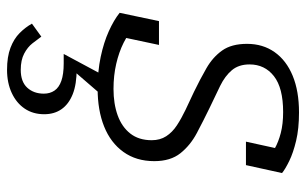

<svg xmlns="http://www.w3.org/2000/svg" viewBox="-178 -408 849 532"><g transform="rotate(90 246.0 -142.5)"><path d="M226 11Q178 11 138 2.5Q98 -6 67 -20Q36 -34 16 -50L39 -159H105L78 -32Q66 -40 60 -50Q54 -60 54 -71Q54 -82 57 -91Q73 -74 99 -61Q125 -48 157.5 -40.5Q190 -33 227 -33Q268 -33 300 -44.5Q332 -56 350.5 -79.5Q369 -103 369 -139Q369 -162 358 -179Q347 -196 328 -208.5Q309 -221 285 -232.5Q261 -244 235 -256Q200 -273 169.5 -290.5Q139 -308 120.5 -334Q102 -360 102 -403Q102 -447 125 -479.5Q148 -512 190.5 -529.5Q233 -547 292 -547Q337 -547 370.5 -539Q404 -531 426.5 -520Q449 -509 460 -500L438 -400H373L394 -496Q401 -494 407 -488Q413 -482 417.5 -473.5Q422 -465 422 -455Q411 -469 392.5 -479.5Q374 -490 349 -496.5Q324 -503 291 -503Q224 -503 191.5 -477.5Q159 -452 159 -410Q159 -380 175 -361Q191 -342 218.5 -328.5Q246 -315 280 -299Q315 -282 349 -264Q383 -246 405 -218.5Q427 -191 427 -146Q427 -96 401.5 -60.5Q376 -25 331 -7Q286 11 226 11ZM174 262Q138 262 113 252.5Q88 243 72 227Q56 211 46 193L82 167Q90 178 100.5 191.5Q111 205 129 214.5Q147 224 174 224Q207 224 223.5 206Q240 188 240 160Q240 143 231.5 130.5Q223 118 204.5 111.5Q186 105 156 105H130L189 -5H248L172 83L171 69Q214 69 241.5 80Q269 91 283 111Q297 131 297 159Q297 190 281.5 213Q266 236 238 249Q210 262 174 262Z"/></g></svg>

Font: Roboto Serif 20pt ExtraLight
Style: Italic
Weight: 250
Italic angle: -10°
Version: Version 1.007